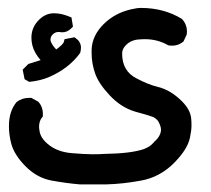

<svg xmlns="http://www.w3.org/2000/svg" viewBox="-20 -284 540 492"><path d="M2.9 39.1Q2.9 1 22.5 -22.5Q36.1 -33.2 54.7 -33.2Q56.6 -33.2 60.5 -33.2L78.1 -23.4Q89.8 -10.7 89.8 7.8Q89.8 9.8 89.8 14.6L87.9 16.6Q80.1 26.4 80.1 41Q80.1 44.9 81.1 49.8Q83 70.3 106 87.9Q128.9 105.5 163.6 108.4Q198.2 111.3 216.8 111.3Q235.4 111.3 247.1 110.4Q316.4 109.4 349.6 97.7Q354.5 95.7 359.9 92.8Q365.2 89.8 370.1 85Q375 80.1 376 78.6Q377 77.1 378.9 76.2Q381.8 73.2 384.8 69.3Q392.6 58.6 392.6 47.9Q392.6 43 389.6 35.2Q386.7 27.3 382.3 22.9Q377.9 18.6 374 16.6Q359.4 10.7 326.2 2Q290 -8.8 261.2 -39.6Q232.4 -70.3 223.6 -96.2Q214.8 -122.1 214.8 -147.5Q214.8 -152.3 214.8 -158.2Q216.8 -193.4 245.1 -221.7Q273.4 -250 314.5 -259.8Q331.1 -263.7 340.8 -263.7Q400.4 -263.7 446.3 -235.4Q459 -221.7 459 -203.1Q459 -196.3 458 -194.3L450.2 -177.7Q437.5 -167 421.9 -167Q414.1 -167 411.1 -168Q383.8 -183.6 351.6 -183.6Q342.8 -183.6 332 -182.6Q311.5 -179.7 299.8 -165Q293 -157.2 293 -146.5Q293 -101.6 330.1 -83Q359.4 -67.4 383.8 -61.5Q417 -53.7 446.3 -24.4Q466.8 -3.9 469.7 17.6Q470.7 25.4 470.7 37.6Q470.7 49.8 466.8 68.4Q460.9 98.6 425.3 134.3Q389.6 169.9 341.8 178.7Q293.9 187.5 252 188.5Q230.5 188.5 213.9 188.5Q193.4 188.5 184.6 188.5Q149.4 185.5 112.3 178.7Q75.2 171.9 45.9 142.6Q16.6 113.3 8.8 84Q2.9 61.5 2.9 39.1ZM139.6 -201.2 129.9 -202.1Q122.1 -202.1 115.7 -196.3Q109.4 -190.4 109.4 -182.6Q109.4 -172.9 124 -157.2Q142.6 -170.9 143.6 -176.8L145.5 -183.6L170.9 -188.5Q177.7 -183.6 179.7 -181.6Q187.5 -172.9 187.5 -162.1Q187.5 -156.2 185.5 -148.4Q156.2 -108.4 106.4 -86.9Q84 -77.1 54.7 -74.2L43 -81.1L38.1 -105.5L52.7 -120.1L84 -129.9Q76.2 -138.7 70.3 -149.4Q60.5 -167 60.5 -187.5Q60.5 -214.8 81.1 -234.4Q97.7 -250 118.2 -250Q137.7 -250 158.2 -241.2L163.1 -239.3L167 -215.8Q163.1 -211.9 162.1 -210.9Q152.3 -201.2 139.6 -201.2Z"/></svg>

Font: JasonHandwriting2
Style: SemiBold
Weight: 600
Version: Version 1.04.7